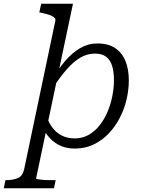

<svg xmlns="http://www.w3.org/2000/svg" viewBox="-92 -778 750 1021"><path d="M306 -42Q346 -42 379 -60.5Q412 -79 437 -110.5Q462 -142 479 -181.5Q496 -221 505 -265.5Q514 -310 514 -352Q514 -397 504 -428.5Q494 -460 472 -476.5Q450 -493 413 -493Q371 -493 335 -471.5Q299 -450 264 -410.5Q229 -371 192 -314L179 -346Q215 -407 253 -452Q291 -497 334 -522Q377 -547 426 -547Q483 -547 520 -522.5Q557 -498 575 -454Q593 -410 593 -350Q593 -299 580.5 -247Q568 -195 543.5 -148.5Q519 -102 484 -66Q449 -30 404.5 -9Q360 12 306 12Q257 12 220 -7.5Q183 -27 158 -61.5Q133 -96 119 -141L150 -179Q161 -137 181.5 -106.5Q202 -76 233 -59Q264 -42 306 -42ZM195 223H-72L-63 180H-61Q-22 180 3 169Q28 158 36 124L202 -666Q205 -678 196 -685.5Q187 -693 169.5 -699Q152 -705 127 -710L117 -712L127 -758H296L100 170Q99 173 106.5 174.5Q114 176 126 177.5Q138 179 151.5 179.5Q165 180 178 180H204Z"/></svg>

Font: Roboto Serif Light
Style: Italic
Weight: 300
Italic angle: -10°
Version: Version 1.007